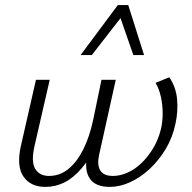

<svg xmlns="http://www.w3.org/2000/svg" viewBox="-20 -726 754 753"><path d="M158 7Q100 7 72 -33.5Q44 -74 62 -154L121 -413H175L116 -156Q101 -92 118 -64Q135 -36 172 -36Q215 -36 248.5 -63.5Q282 -91 306.5 -140Q331 -189 345 -254L378 -413H434L369 -120Q360 -80 373 -58Q386 -36 423 -36Q452 -36 481.5 -49.5Q511 -63 536.5 -88Q562 -113 581.5 -146Q601 -179 611 -219Q618 -248 618 -281Q618 -314 611 -346Q604 -378 590 -401L644 -423Q670 -385 674.5 -337Q679 -289 668 -240Q657 -187 630 -142Q603 -97 567 -63.5Q531 -30 490.5 -11.5Q450 7 411 7Q354 7 332 -26Q310 -59 322 -117L340 -199L366 -165Q334 -106 301.5 -67.5Q269 -29 233.5 -11Q198 7 158 7ZM296 -510 442 -706H483L466 -672L340 -510ZM503 -510 447 -671 442 -706H483L545 -510Z"/></svg>

Font: Ysabeau Office Light
Style: Italic
Weight: 300
Italic angle: -12°
Designer: Christian Thalmann (Catharsis Fonts)
Version: Version 2.001;gftools[0.9.30]; featfreeze: tnum,lnum,ss02